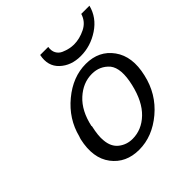

<svg xmlns="http://www.w3.org/2000/svg" viewBox="-184 -817 962 962"><g transform="rotate(-45 297.0 -335.5)"><path d="M245 -679H302Q298 -654 307.5 -636.5Q317 -619 335.5 -611Q354 -603 370.5 -599.5Q387 -596 402 -596Q442 -596 482.5 -616Q523 -636 536 -679H594Q577 -612 516 -571.5Q455 -531 385 -531Q317 -531 274 -571.5Q231 -612 245 -679ZM90 -237Q91 -240 92.5 -245Q94 -250 95 -252Q120 -351 201.5 -418.5Q283 -486 375 -486Q468 -486 518 -416.5Q568 -347 542 -237Q518 -130 436 -61Q354 8 260 8Q167 8 116 -59Q65 -126 90 -237ZM175 -246Q175 -244 176 -243Q163 -186 167 -152Q171 -103 202.5 -78.5Q234 -54 275 -54Q340 -54 391 -103Q442 -152 464 -247Q487 -345 453 -388Q417 -429 361 -429Q298 -429 246 -381.5Q194 -334 175 -246Z"/></g></svg>

Font: Coval
Style: Light Italic
Weight: 300
Foundry: Context Ltd
Version: Version 001.000